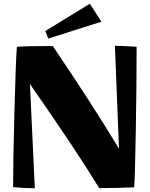

<svg xmlns="http://www.w3.org/2000/svg" viewBox="-20 -1003 800 1026"><path d="M70 -753Q115 -757 262 -757Q474 -444 616 -208L594 -758Q645 -758 710 -753Q710 -542 705.5 -292.5Q701 -43 697 -2Q613 2 510 2Q387 -200 140 -554L166 3Q110 3 50 -3Q50 -139 57 -404Q64 -669 70 -753ZM222 -837 460 -983 522 -887 238 -797Z"/></svg>

Font: Otomanopee One
Style: Regular
Weight: 400
Designer: Das Ende der Wildnis
Foundry: Gutenberg Labo
Version: Version 3.005